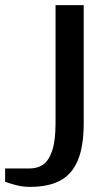

<svg xmlns="http://www.w3.org/2000/svg" viewBox="-20 -720 407 750"><path d="M97 10Q69 10 44 3.5Q19 -3 0 -10V-62H97Q127 -62 149 -77.5Q171 -93 184 -132Q197 -171 197 -240V-700H307V-240Q307 -148 284 -93.5Q261 -39 215 -14.5Q169 10 97 10Z"/></svg>

Font: Cuprum SemiBold
Style: Regular
Weight: 600
Designer: Jovanny Lemonad
Foundry: Jovanny Lemonad
Version: Version 3.000